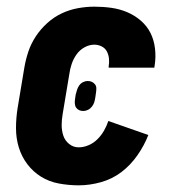

<svg xmlns="http://www.w3.org/2000/svg" viewBox="-20 -548 540 576"><path d="M216 8Q186 8 156.5 2.5Q127 -3 103 -18Q79 -33 62 -55.5Q45 -78 36.5 -105.5Q28 -133 28 -163.5Q28 -194 33 -225L53 -345Q57 -369 65 -393Q73 -417 87.5 -439Q102 -461 122 -479Q142 -497 165.5 -508Q189 -519 214 -523.5Q239 -528 263 -528Q289 -528 314 -524.5Q339 -521 361.5 -511.5Q384 -502 402.5 -486Q421 -470 431.5 -449Q442 -428 445 -402.5Q448 -377 444 -352L443 -345H306V-348Q308 -360 307 -371.5Q306 -383 301 -393Q296 -403 285.5 -408.5Q275 -414 263 -414Q248 -414 233.5 -406Q219 -398 209.5 -384.5Q200 -371 195 -356Q190 -341 188 -326L168 -206Q165 -189 165 -172.5Q165 -156 170 -141Q175 -126 187.5 -116Q200 -106 216 -106Q231 -106 246 -112.5Q261 -119 272.5 -130.5Q284 -142 292 -156Q300 -170 305 -185L425 -143Q413 -112 392.5 -82.5Q372 -53 344.5 -32Q317 -11 283 -1.5Q249 8 216 8ZM230 -215Q223 -215 217.5 -217.5Q212 -220 208.5 -225Q205 -230 204.5 -237Q204 -244 205 -250L207 -264Q209 -271 211 -278Q213 -285 217.5 -291.5Q222 -298 229 -301.5Q236 -305 243 -305Q250 -305 255.5 -302.5Q261 -300 265 -295Q269 -290 269 -283Q269 -276 268 -270L266 -256Q265 -249 263 -242Q261 -235 256 -228.5Q251 -222 244 -218.5Q237 -215 230 -215Z"/></svg>

Font: Iosevka Curly Slab Heavy
Style: Italic
Weight: 900
Italic angle: -9°
Monospace: yes
Designer: Belleve Invis
Foundry: Belleve Invis
Version: Version 22.1.2; ttfautohint (v1.8.4)